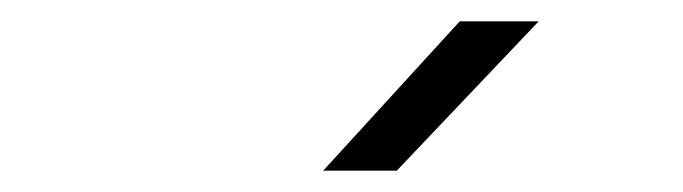

<svg xmlns="http://www.w3.org/2000/svg" viewBox="-20 -805 640 180"><path d="M283 -645 411 -785H485L352 -645Z"/></svg>

Font: JetBrains Mono NL ExtraLight
Style: Italic
Weight: 200
Italic angle: -9°
Monospace: yes
Designer: Philipp Nurullin, Konstantin Bulenkov
Foundry: JetBrains
Version: Version 2.305; ttfautohint (v1.8.4.7-5d5b)